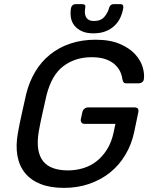

<svg xmlns="http://www.w3.org/2000/svg" viewBox="-20 -903 720 933"><path d="M67 -257Q75 -302 86 -351Q97 -400 107 -445Q122 -506 151.5 -555Q181 -604 224 -638.5Q267 -673 322.5 -691.5Q378 -710 444 -710Q515 -710 562.5 -689.5Q610 -669 637 -639Q664 -609 673.5 -576Q683 -543 679 -518Q678 -509 670.5 -503.5Q663 -498 653 -498H594Q585 -498 581.5 -502Q578 -506 575 -516Q573 -536 564 -555Q555 -574 537.5 -590Q520 -606 492.5 -615.5Q465 -625 425 -625Q346 -625 288.5 -582Q231 -539 206 -440Q196 -395 186 -351Q176 -307 168 -262Q160 -212 166 -176.5Q172 -141 190.5 -118.5Q209 -96 239.5 -85.5Q270 -75 310 -75Q349 -75 385 -86Q421 -97 450 -120Q479 -143 500.5 -177.5Q522 -212 532 -259L541 -301H391Q381 -301 376 -307.5Q371 -314 373 -325L380 -357Q382 -368 390 -374.5Q398 -381 408 -381H634Q657 -381 652 -357L632 -261Q619 -200 588.5 -149.5Q558 -99 514 -64Q470 -29 413.5 -9.5Q357 10 291 10Q224 10 176.5 -9Q129 -28 101 -63Q73 -98 64.5 -147Q56 -196 67 -257ZM325 -864Q330 -883 348 -883H379Q399 -883 394 -864Q392 -852 392.5 -841Q393 -830 397.5 -821Q402 -812 411.5 -806.5Q421 -801 437 -801Q470 -801 487 -821Q504 -841 510 -864Q515 -883 533 -883H564Q582 -883 579 -864Q575 -840 565 -818Q555 -796 537.5 -779Q520 -762 494.5 -751.5Q469 -741 433 -741Q400 -741 377.5 -751.5Q355 -762 341.5 -779Q328 -796 324.5 -818Q321 -840 325 -864Z"/></svg>

Font: SVN-Rubik
Style: Italic
Weight: 400
Italic angle: -12°
Designer: Hubert and Fischer
Foundry: Hubert & Fischer
Version: Version 2.101; ttfautohint (v1.8.3)